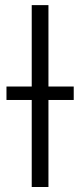

<svg xmlns="http://www.w3.org/2000/svg" viewBox="-20 -748 321 768"><path d="M173.8 -727.5V0H106.9V-727.5ZM5.9 -348.1V-401.9H274.9V-348.1Z"/></svg>

Font: Inter 28pt Light
Style: Regular
Weight: 300
Designer: Rasmus Andersson
Foundry: rsms
Version: Version 4.001;git-66647c0bb